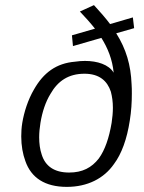

<svg xmlns="http://www.w3.org/2000/svg" viewBox="-20 -722 561 750"><path d="M494 -393C491 -468 473 -530 434 -592L504 -612L499 -654L410 -628C392 -652 371 -676 347 -702L292 -677C312 -656 332 -634 351 -610L261 -584L265 -542L376 -574C401 -534 419 -490 424 -438C405 -470 360 -484 312 -484C299 -484 286 -483 273 -481C200 -475 150 -438 113 -373C89 -332 74 -284 67 -242C64 -224 63 -206 63 -189C63 -153 69 -120 79 -93C102 -27 156 8 241 8C322 8 386 -25 425 -81C455 -121 476 -179 487 -251C493 -288 495 -323 495 -356C495 -369 495 -381 494 -393ZM366 -103C338 -67 302 -48 250 -48C192 -48 157 -73 143 -118C136 -138 133 -162 133 -186C133 -204 135 -223 138 -242C145 -285 158 -324 177 -355C206 -406 248 -434 310 -434C368 -434 399 -406 413 -364C418 -345 421 -324 421 -301C421 -282 419 -262 416 -242C406 -183 390 -136 366 -103Z"/></svg>

Font: Arthouse Owned
Style: Italic
Weight: 400
Italic angle: -10°
Designer: Jeremy Tribby
Foundry: Tribby Type
Version: Version 1.000;PS 001.000;hotconv 1.0.88;makeotf.lib2.5.64775